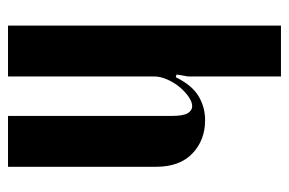

<svg xmlns="http://www.w3.org/2000/svg" viewBox="-144 -596 738 491"><g transform="rotate(-90 225.5 -350.0)"><path d="M274 -270Q254 -229 226 -212Q198 -195 164 -195Q113 -195 79 -227.5Q45 -260 45 -320V-699H175V-281Q175 -251 182 -239.5Q189 -228 200 -228Q211 -228 224.5 -237.5Q238 -247 249.5 -261Q261 -275 268.5 -292.5Q276 -310 276 -325V-699H406V-1H276V-239L281 -268Z"/></g></svg>

Font: Moniqa Black Heading
Style: Regular
Weight: 900
Designer: Rajesh Rajput
Foundry: Rajesh Rajput
Version: Version 1.000